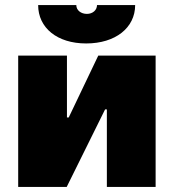

<svg xmlns="http://www.w3.org/2000/svg" viewBox="-20 -740 688 760"><path d="M131 -720C131 -630 206 -568 321 -568C437 -568 515 -630 515 -720H364C364 -700 347 -685 324 -685C301 -685 282 -699 282 -720ZM52 0H244L396 -307H403V0H596V-520H369L252 -275H245V-520H52Z"/></svg>

Font: Fixel Display Black
Style: Regular
Weight: 900
Designer: AlfaBravo + MacPaw
Foundry: Kyrylo Tkachov, Marchela Mozhyna, Serhii Makarenko, Maria Weinstein, Zakhar Kryvoshyya
Version: Version 1.211